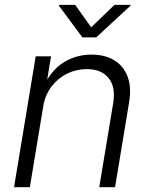

<svg xmlns="http://www.w3.org/2000/svg" viewBox="-20 -781 629 801"><path d="M160.6 -338.4 104.5 0H38.6L128.9 -545.9H192.9L171.9 -418.5L161.6 -420.4Q195.3 -490.7 247.6 -522Q299.8 -553.2 361.3 -553.2Q418 -553.2 456.8 -529.5Q495.6 -505.9 512.5 -460.9Q529.3 -416 518.1 -351.1L460 0H394L452.1 -350.1Q463.4 -417.5 433.3 -455.1Q403.3 -492.7 341.8 -492.7Q298.3 -492.7 260 -473.9Q221.7 -455.1 195.1 -420.2Q168.5 -385.3 160.6 -338.4ZM293.5 -760.7 360.4 -667 457.5 -760.7H524.9L523.9 -756.8L381.3 -625H323.7L226.1 -756.8L227.1 -760.7Z"/></svg>

Font: Inter Light
Style: Italic
Weight: 300
Italic angle: -9.3988°
Designer: Rasmus Andersson
Foundry: rsms
Version: Version 4.001;git-66647c0bb